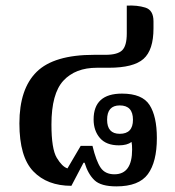

<svg xmlns="http://www.w3.org/2000/svg" viewBox="-20 -652 622 683"><path d="M538 -161Q538 -238 512 -278.5Q486 -319 414 -319Q313 -319 313 -227Q313 -187 335.5 -161Q358 -135 403 -135Q432 -135 448 -147Q450 -137 450 -120Q450 -32 387 -32Q354 -32 338 -55.5Q322 -79 309 -133H267L220 -53Q201 -59 182 -90.5Q163 -122 163 -209Q163 -319 205.5 -365Q248 -411 325 -411H367Q455 -411 490.5 -442.5Q526 -474 526 -551V-576Q526 -616 497 -625Q468 -634 431 -632V-533Q431 -489 414.5 -473Q398 -457 355 -457H315Q172 -457 110.5 -396.5Q49 -336 49 -213Q49 -94 98.5 -42.5Q148 9 234 9L277 -73H281Q293 -33 316 -11Q339 11 394 11Q474 11 506 -32.5Q538 -76 538 -161ZM406 -176Q361 -176 361 -226Q361 -277 406 -277Q453 -277 453 -226Q453 -176 406 -176Z"/></svg>

Font: Noto Serif Thai SemiCondensed Semi
Style: Regular
Weight: 600
Width: 4
Designer: Monotype Design Team
Foundry: Monotype Imaging Inc.
Version: Version 1.901